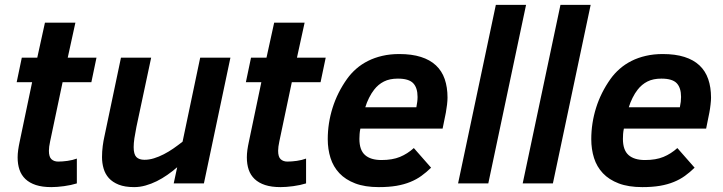

<svg xmlns="http://www.w3.org/2000/svg" viewBox="-20 -747 2943 782"><path d="M293 0Q269.5 7.3 240.7 11.2Q211.9 15.1 189 15.1Q152.3 15.1 126.2 6.6Q100.1 -2 83.5 -17.8Q66.9 -33.7 59.3 -55.9Q51.8 -78.1 51.8 -106Q51.8 -120.1 54 -136Q56.2 -151.9 60.1 -169.9L110.8 -412.1H47.9L68.8 -512.2H131.8L163.1 -654.8H287.1L255.9 -512.2H373L352.1 -412.1H234.9L184.1 -170.9Q181.6 -159.7 180.4 -150.1Q179.2 -140.6 179.2 -132.8Q179.2 -107.9 189.7 -98.4Q200.2 -88.9 216.8 -88.9Q234.4 -88.9 255.1 -91.8Q275.9 -94.7 293 -101.1Z M595.7 -512.2 535.6 -230Q530.3 -203.6 527.3 -183.3Q524.4 -163.1 524.4 -147.9Q524.4 -118.7 535.4 -107.4Q546.4 -96.2 568.4 -96.2Q587.4 -96.2 607.2 -102.3Q627 -108.4 647 -118.7Q667 -128.9 686.3 -142.3Q705.6 -155.8 723.6 -169.9L795.4 -512.2H918.5L810.5 0H687.5L701.7 -65.9Q682.6 -49.3 661.6 -34.7Q640.6 -20 618.4 -9Q596.2 2 573 8.5Q549.8 15.1 526.4 15.1Q488.8 15.1 463.6 5.1Q438.5 -4.9 423.3 -21.7Q408.2 -38.6 401.9 -60.8Q395.5 -83 395.5 -106.9Q395.5 -129.9 398.4 -152.3Q401.4 -174.8 404.8 -189L472.7 -512.2Z M1226.6 0Q1203.1 7.3 1174.3 11.2Q1145.5 15.1 1122.6 15.1Q1085.9 15.1 1059.8 6.6Q1033.7 -2 1017.1 -17.8Q1000.5 -33.7 992.9 -55.9Q985.4 -78.1 985.4 -106Q985.4 -120.1 987.5 -136Q989.7 -151.9 993.7 -169.9L1044.4 -412.1H981.4L1002.4 -512.2H1065.4L1096.7 -654.8H1220.7L1189.5 -512.2H1306.6L1285.6 -412.1H1168.5L1117.7 -170.9Q1115.2 -159.7 1114 -150.1Q1112.8 -140.6 1112.8 -132.8Q1112.8 -107.9 1123.3 -98.4Q1133.8 -88.9 1150.4 -88.9Q1168 -88.9 1188.7 -91.8Q1209.5 -94.7 1226.6 -101.1Z M1447.8 -223.1Q1445.3 -211.9 1444.6 -200.9Q1443.8 -189.9 1443.8 -181.2Q1443.8 -135.7 1466.8 -115.5Q1489.7 -95.2 1533.7 -95.2Q1578.1 -95.2 1608.9 -107.9Q1639.6 -120.6 1665.5 -144L1735.8 -64Q1716.8 -45.4 1696.5 -30.8Q1676.3 -16.1 1651.1 -5.9Q1626 4.4 1594.7 9.8Q1563.5 15.1 1522.9 15.1Q1466.3 15.1 1426.8 0Q1387.2 -15.1 1362.3 -41.5Q1337.4 -67.9 1326.2 -103.5Q1314.9 -139.2 1314.9 -180.2Q1314.9 -245.1 1334.5 -307.6Q1354 -370.1 1393.6 -425.8Q1409.7 -448.2 1430.9 -466.8Q1452.1 -485.4 1478.8 -498.8Q1505.4 -512.2 1537.1 -519.5Q1568.8 -526.9 1606 -526.9Q1657.2 -526.9 1694.3 -515.1Q1731.4 -503.4 1755.6 -480.7Q1779.8 -458 1791.3 -424.8Q1802.7 -391.6 1802.7 -349.1Q1802.7 -338.4 1800.8 -321Q1798.8 -303.7 1795.9 -288.1L1782.7 -223.1ZM1675.8 -310.1Q1678.2 -322.3 1679.4 -332.3Q1680.7 -342.3 1680.7 -352.1Q1680.7 -389.6 1662.8 -408.2Q1645 -426.8 1600.6 -426.8Q1566.9 -426.8 1543.7 -415Q1520.5 -403.3 1503.9 -381.8Q1492.7 -367.7 1483.2 -348.6Q1473.6 -329.6 1467.8 -310.1Z M1845.7 0 1999.5 -727.1H2122.6L1968.8 0Z M2108.9 0 2262.7 -727.1H2385.7L2231.9 0Z M2521 -223.1Q2518.6 -211.9 2517.8 -200.9Q2517.1 -189.9 2517.1 -181.2Q2517.1 -135.7 2540 -115.5Q2563 -95.2 2606.9 -95.2Q2651.4 -95.2 2682.1 -107.9Q2712.9 -120.6 2738.8 -144L2809.1 -64Q2790 -45.4 2769.8 -30.8Q2749.5 -16.1 2724.4 -5.9Q2699.2 4.4 2668 9.8Q2636.7 15.1 2596.2 15.1Q2539.6 15.1 2500 0Q2460.4 -15.1 2435.5 -41.5Q2410.6 -67.9 2399.4 -103.5Q2388.2 -139.2 2388.2 -180.2Q2388.2 -245.1 2407.7 -307.6Q2427.2 -370.1 2466.8 -425.8Q2482.9 -448.2 2504.2 -466.8Q2525.4 -485.4 2552 -498.8Q2578.6 -512.2 2610.4 -519.5Q2642.1 -526.9 2679.2 -526.9Q2730.5 -526.9 2767.6 -515.1Q2804.7 -503.4 2828.9 -480.7Q2853 -458 2864.5 -424.8Q2876 -391.6 2876 -349.1Q2876 -338.4 2874 -321Q2872.1 -303.7 2869.1 -288.1L2856 -223.1ZM2749 -310.1Q2751.5 -322.3 2752.7 -332.3Q2753.9 -342.3 2753.9 -352.1Q2753.9 -389.6 2736.1 -408.2Q2718.3 -426.8 2673.8 -426.8Q2640.1 -426.8 2616.9 -415Q2593.8 -403.3 2577.1 -381.8Q2565.9 -367.7 2556.4 -348.6Q2546.9 -329.6 2541 -310.1Z"/></svg>

Font: Lorenzo Sans
Style: Bold Italic
Weight: 700
Italic angle: -12°
Foundry: Intel Corporation
Version: Version 1.00; ttfautohint (v1.5)